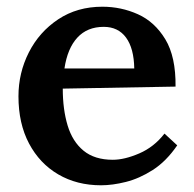

<svg xmlns="http://www.w3.org/2000/svg" viewBox="-20 -536 579 572"><path d="M281 16Q209 16 153.5 -16.5Q98 -49 66.5 -108.5Q35 -168 35 -249Q35 -319 66 -380Q97 -441 153.5 -478.5Q210 -516 285 -516Q341 -516 391 -493.5Q441 -471 472.5 -419Q504 -367 503 -278L167 -272Q167 -210 181.5 -162Q196 -114 229 -87Q262 -60 316 -60Q351 -60 395 -79Q439 -98 470 -138L508 -103Q475 -55 435 -29.5Q395 -4 355 6Q315 16 281 16ZM172 -332H380Q379 -392 355.5 -424Q332 -456 289 -456Q240 -456 210.5 -424Q181 -392 172 -332Z"/></svg>

Font: Lora SemiBold
Style: Regular
Weight: 600
Designer: Olga Karpushina, Alexei Vanyashin (Cyrillic)
Foundry: Cyreal
Version: Version 3.011; ttfautohint (v1.8.4.7-5d5b)